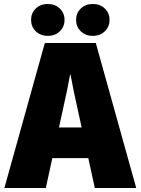

<svg xmlns="http://www.w3.org/2000/svg" viewBox="-20 -944 706 964"><path d="M205 -728H461L664 0H456L350 -487L334 -570H332L316 -487L210 0H2ZM263 -304H404L437 -150H229ZM220 -764Q183 -764 159.5 -787Q136 -810 136 -844Q136 -878 159.5 -901Q183 -924 220 -924Q257 -924 280.5 -901Q304 -878 304 -844Q304 -810 280.5 -787Q257 -764 220 -764ZM446 -764Q409 -764 385.5 -787Q362 -810 362 -844Q362 -878 385.5 -901Q409 -924 446 -924Q483 -924 506.5 -901Q530 -878 530 -844Q530 -810 506.5 -787Q483 -764 446 -764Z"/></svg>

Font: Murecho Thin Black
Style: Regular
Weight: 900
Version: Version 1.010